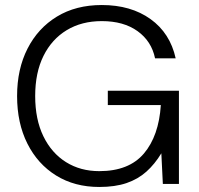

<svg xmlns="http://www.w3.org/2000/svg" viewBox="-20 -732 792 764"><path d="M375 12Q277 12 203.5 -33.5Q130 -79 89 -160.5Q48 -242 48 -350Q48 -457 89.5 -538.5Q131 -620 206.5 -666Q282 -712 385 -712Q501 -712 579 -656Q657 -600 679 -500H597Q583 -568 527.5 -608Q472 -648 385 -648Q305 -648 245.5 -612Q186 -576 153 -509.5Q120 -443 120 -350Q120 -257 152.5 -190Q185 -123 242.5 -87Q300 -51 375 -51Q493 -51 552.5 -121Q612 -191 620 -314H409V-371H692V0H628L622 -122Q596 -79 562.5 -49Q529 -19 483.5 -3.5Q438 12 375 12Z"/></svg>

Font: DM Sans 24pt Light
Style: Regular
Weight: 300
Designer: Colophon Foundry, Jonny Pinhorn
Foundry: Colophon Foundry
Version: Version 4.004;gftools[0.9.30]